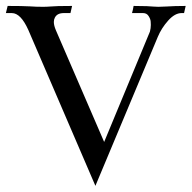

<svg xmlns="http://www.w3.org/2000/svg" viewBox="-28 -598 642 643"><path d="M291.5 24.4 66.9 -497.6Q41.5 -554.2 11.7 -554.2H-8.3L-2.4 -578.1Q46.9 -578.1 71.8 -576.7Q92.3 -575.2 115.7 -575.2Q128.9 -575.2 140.6 -576.2Q158.2 -578.1 213.4 -578.1L208 -554.2H185.5Q163.6 -554.2 155.8 -539.1Q152.3 -532.7 152.3 -524.4Q152.3 -512.7 159.2 -496.6L320.8 -122.6L474.1 -492.2Q477.1 -503.4 477.1 -514.6Q477.1 -517.6 476.6 -525.9Q476.1 -534.2 469.7 -544.2Q463.4 -554.2 451.2 -554.2H414.1Q417.5 -565.9 419.4 -578.1Q448.2 -578.1 463.4 -577.4Q478.5 -576.7 486.6 -575.9Q494.6 -575.2 502.4 -575.2Q512.2 -575.2 529.3 -576.2Q557.1 -578.1 593.8 -578.1L588.4 -554.2H580.1Q557.6 -554.2 535.2 -529.1Q512.7 -503.9 500.5 -474.6Z"/></svg>

Font: Quaaykop
Style: Regular
Weight: 400
Designer: Tup Wanders
Foundry: Free font, DO NOT SELL
Version: Version 1.00;July 31, 2023;FontCreator 11.5.0.2430 64-bit